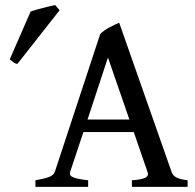

<svg xmlns="http://www.w3.org/2000/svg" viewBox="-20 -732 765 752"><path d="M306.6 -214.8 254.9 -59.1Q250 -43.9 267.6 -37.1Q285.2 -30.3 325.2 -25.9V0H118.7V-25.9Q151.9 -31.7 170.7 -38.3Q189.5 -44.9 194.8 -59.1L372.6 -599.1Q387.7 -613.8 408.7 -624.8Q429.7 -635.7 446.8 -643.1L651.9 -59.1Q656.2 -45.4 669.7 -37.6Q683.1 -29.8 714.8 -25.9V0H496.6V-25.9Q534.2 -28.3 549.1 -35.9Q564 -43.5 557.6 -59.1L503.9 -214.8ZM486.8 -263.7 402.8 -506.8 322.8 -263.7ZM47.9 -481.4Q40 -482.9 33.2 -487.5Q26.4 -492.2 18.1 -499.5L100.1 -687Q110.8 -690.9 128.7 -695.8Q146.5 -700.7 165 -705.1Q183.6 -709.5 195.8 -712.4L213.4 -691.9Z"/></svg>

Font: Gentium Book Plus
Style: Regular
Weight: 400
Designer: Victor Gaultney, Annie Olsen, Iska Routamaa, Becca Hirsbrunner
Foundry: SIL International
Version: Version 6.101